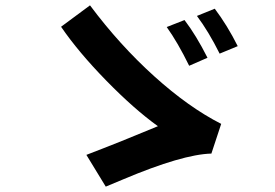

<svg xmlns="http://www.w3.org/2000/svg" viewBox="-20 -735 1040 726"><path d="M210.9 -633.8 320.3 -714.8Q432.6 -564.5 563 -446.8Q693.4 -329.1 816.4 -266.6L779.3 -154.3Q669.9 -151.4 445.3 -56.6Q393.6 -35.2 379.9 -29.3L306.6 -149.4Q439.5 -200.2 577.1 -257.8Q487.3 -322.3 381.8 -430.2Q276.4 -538.1 210.9 -633.8ZM610.4 -632.8 677.7 -659.2Q721.7 -601.6 764.6 -516.6L695.3 -486.3Q652.3 -574.2 610.4 -632.8ZM724.6 -674.8 792 -702.1Q839.8 -638.7 878.9 -560.5L810.5 -532.2Q768.6 -616.2 724.6 -674.8Z"/></svg>

Font: GenEi M Gothic v2 Bold
Style: Regular
Weight: 700
Version: Version 2.0